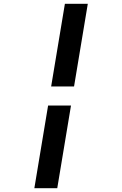

<svg xmlns="http://www.w3.org/2000/svg" viewBox="-20 -843 640 1006"><path d="M368 -390H248L320 -823H440ZM160 143 232 -290H352L280 143Z"/></svg>

Font: Iosevka Curly Slab ExObl
Style: Bold
Weight: 700
Width: 7
Italic angle: -9°
Monospace: yes
Designer: Belleve Invis
Foundry: Belleve Invis
Version: Version 11.0.0; ttfautohint (v1.8.3)